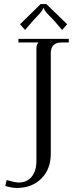

<svg xmlns="http://www.w3.org/2000/svg" viewBox="-20 -911 377 949"><path d="M209 -891 312 -791 287 -763 250 -806Q242 -815 230.5 -826.5Q219 -838 213.5 -844Q208 -850 203 -857.5Q198 -865 197 -870H193Q192 -865 187 -857.5Q182 -850 177 -844.5Q172 -839 160 -826.5Q148 -814 141 -806L104 -763L79 -791L181 -891ZM160 -673Q160 -690 169 -699V-701H71V-719H320V-701H284Q231 -701 231 -648V-151Q231 -75 184.5 -28.5Q138 18 63 18Q38 18 6 8L13 -21Q54 -9 72 -9Q114 -9 137 -38Q160 -67 160 -115Z"/></svg>

Font: Foglihten068fMac
Style: Regular
Weight: 500
Designer: gluk (gluksza@wp.pl)
Foundry: gluk (gluksza@wp.pl)
Version: Version 0.68